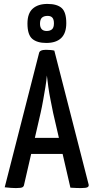

<svg xmlns="http://www.w3.org/2000/svg" viewBox="-20 -957 477 979"><path d="M61 2Q53 2 36.5 1Q20 0 4 -2L179 -686Q182 -703 214 -703Q226 -703 237.5 -702Q249 -701 257 -699L432 -16Q434 -7 426.5 -2.5Q419 2 392 2Q383 2 369.5 1.5Q356 1 339 0L251 -381Q245 -412 238 -446Q231 -480 226.5 -513Q222 -546 219 -572Q217 -546 211.5 -513Q206 -480 200 -446Q194 -412 187 -381L103 -16Q102 -7 95 -2.5Q88 2 61 2ZM110 -172V-254H345V-172ZM216 -738Q169 -738 144.5 -759Q120 -780 120 -837Q120 -889 147 -913Q174 -937 222 -937Q271 -937 294.5 -916Q318 -895 318 -839Q318 -788 292 -763Q266 -738 216 -738ZM218 -799Q235 -799 245 -807.5Q255 -816 255 -838Q255 -858 247 -867Q239 -876 223 -876Q204 -876 194 -867Q184 -858 184 -836Q184 -818 192.5 -808.5Q201 -799 218 -799Z"/></svg>

Font: Yanone Kaffeesatz ExtraLight Medium
Style: Regular
Weight: 500
Version: Version 2.003